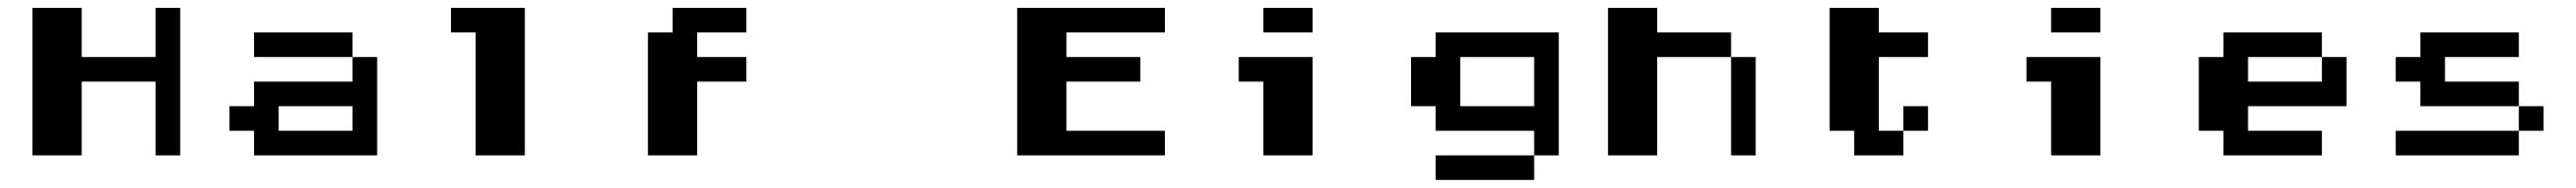

<svg xmlns="http://www.w3.org/2000/svg" viewBox="-20 -395 6540 478"><path d="M62.5 -375H187.5V-250H375V-375H437.5V0H375V-187.5H187.5V0H62.5Z M625 -312.5H875V-250H625ZM875 -250H937.5V0H625V-62.5H562.5V-125H625V-187.5H875ZM875 -125H687.5V-62.5H875Z M1125 -375H1312.5V0H1187.5V-312.5H1125Z M1687.5 -375H1875V-312.5H1750V-250H1875V-187.5H1750V0H1625V-312.5H1687.5Z M2562.5 -375H2937.5V-312.5H2687.5V-250H2875V-187.5H2687.5V-62.5H2937.5V0H2562.5Z M3187.5 -375H3312.5V-312.5H3187.5ZM3125 -250H3312.5V0H3187.5V-187.5H3125Z M3625 -312.5H3937.5V0H3875V-62.5H3625V-125H3562.5V-250H3625ZM3625 0H3875V62.5H3625ZM3875 -250H3687.5V-125H3875Z M4062.5 -375H4187.5V-312.5H4375V-250H4187.5V0H4062.5ZM4375 -250H4437.5V0H4375Z M4625 -375H4750V-312.5H4875V-250H4750V-62.5H4812.5V0H4687.5V-62.5H4625ZM4812.5 -125H4875V-62.5H4812.5Z M5187.5 -375H5312.5V-312.5H5187.5ZM5125 -250H5312.5V0H5187.5V-187.5H5125Z M5625 -312.5H5875V-250H5687.5V-187.5H5875V-250H5937.5V-125H5687.5V-62.5H5875V0H5625V-62.5H5562.5V-250H5625Z M6125 -312.5H6375V-250H6187.5V-187.5H6375V-125H6125V-187.5H6062.5V-250H6125ZM6375 -125H6437.5V-62.5H6375ZM6062.5 -62.5H6375V0H6062.5Z"/></svg>

Font: Half Eighties
Style: Regular
Weight: 400
Monospace: yes
Designer: Jayvee Enaguas (HarvettFox96)
Version: 20191127.01dev02